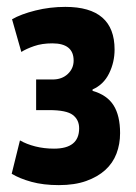

<svg xmlns="http://www.w3.org/2000/svg" viewBox="-20 -528 394 558"><path d="M85 -208V-297H133Q160 -297 177 -313Q194 -329 194 -352Q194 -402 132 -402Q102 -402 79 -394Q56 -386 42 -377L15 -472Q41 -487 83 -497.5Q125 -508 170 -508Q313 -508 313 -384Q313 -347 297 -314.5Q281 -282 249 -268V-264Q291 -252 310 -222Q329 -192 329 -141Q329 -109 318.5 -81.5Q308 -54 286 -34Q264 -14 230.5 -2Q197 10 151 10Q106 10 71.5 0.5Q37 -9 14 -23L38 -120Q57 -109 82.5 -102.5Q108 -96 137 -96Q210 -96 210 -155Q210 -180 191.5 -194Q173 -208 123 -208Z"/></svg>

Font: PT Sans Narrow
Style: Bold
Weight: 700
Width: 3
Designer: A.Korolkova, O.Umpeleva, V.Yefimov
Foundry: ParaType Ltd
Version: Version 2.003W OFL